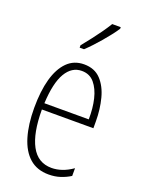

<svg xmlns="http://www.w3.org/2000/svg" viewBox="-146 -833 681 911"><g transform="rotate(20 194.0 -377.0)"><path d="M199 -539Q252 -539 283.5 -505.5Q315 -472 329 -418Q343 -364 343 -303V-269H83Q83 -150 117 -87Q151 -24 220 -24Q246 -24 272.5 -33Q299 -42 326 -61V-22Q304 -8 277 1Q250 10 218 10Q159 10 121 -23.5Q83 -57 64.5 -119Q46 -181 46 -264Q46 -349 63 -410Q80 -471 114 -505Q148 -539 199 -539ZM199 -506Q149 -506 119 -455.5Q89 -405 84 -301H308Q309 -357 298 -403Q287 -449 263 -477.5Q239 -506 199 -506ZM301 -756Q290 -739 274 -718.5Q258 -698 240 -677Q222 -656 205 -638Q188 -620 173 -606H151V-618Q173 -645 191 -668.5Q209 -692 225.5 -715Q242 -738 258 -764H301Z"/></g></svg>

Font: Noto Sans Khmer ExtraCondensed ExtraLight
Style: Regular
Weight: 250
Width: 2
Designer: Danh Hong and the Monotype Design Team
Foundry: Monotype Imaging Inc.
Version: Version 2.004